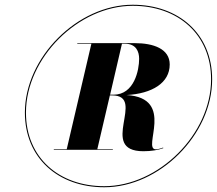

<svg xmlns="http://www.w3.org/2000/svg" viewBox="-20 -780 915 810"><path d="M85 -305C85 -112 227 10 420 10C653 10 875 -212 875 -445C875 -638 733 -760 540 -760C307 -760 85 -538 85 -305ZM89.5 -305C89.5 -535.5 310.5 -755.5 540 -755.5C730.5 -755.5 870.5 -635.5 870.5 -445C870.5 -214.5 649.5 5.5 420 5.5C229.5 5.5 89.5 -114.5 89.5 -305ZM207 -150.5V-148H456V-150.5H390.5L443.5 -377.5H453C600.5 -377.5 391 -142 585 -142C618.5 -142 647.5 -147 669 -155L668 -157.5C657 -153 644.5 -150 637.5 -150C577.5 -150 722.5 -366.5 514 -379C621.5 -385 696 -430 696 -508C696 -574 627.5 -598 549 -598H306V-595.5H365.5L261.5 -150.5ZM507 -595.5C555 -595.5 567 -561.5 567 -532C567 -484.5 546.5 -380.5 459 -380.5H444.5L494.5 -595.5Z"/></svg>

Font: Bodoni* 36pt Fatface
Style: Italic
Weight: 900
Italic angle: -13°
Version: Version 2.3